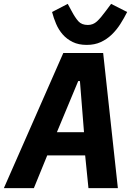

<svg xmlns="http://www.w3.org/2000/svg" viewBox="-57 -972 677 992"><path d="M400 0 383 -169H187L118 0H-37L270 -698H476L552 0ZM356 -553H347L237 -289H377ZM391 -740Q349 -740 318.5 -755Q288 -770 267 -794Q246 -818 233 -848.5Q220 -879 212 -910L293 -952L313 -915Q331 -881 348 -862Q365 -843 397 -843Q424 -843 444 -861.5Q464 -880 491 -917L517 -952L600 -910Q584 -878 564.5 -847.5Q545 -817 520 -793Q495 -769 463.5 -754.5Q432 -740 391 -740Z"/></svg>

Font: IBM Plex Mono
Style: Bold Italic
Weight: 700
Italic angle: -9°
Monospace: yes
Designer: Mike Abbink, Paul van der Laan, Pieter van Rosmalen
Foundry: Bold Monday
Version: Version 2.3